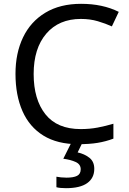

<svg xmlns="http://www.w3.org/2000/svg" viewBox="-20 -744 672 1004"><path d="M403 -645Q288 -645 222 -568Q156 -491 156 -357Q156 -224 217.5 -146.5Q279 -69 402 -69Q449 -69 491 -77Q533 -85 573 -97V-19Q533 -4 490.5 3Q448 10 389 10Q280 10 207 -35Q134 -80 97.5 -163Q61 -246 61 -358Q61 -466 100.5 -548.5Q140 -631 217 -677.5Q294 -724 404 -724Q517 -724 601 -682L565 -606Q532 -621 491.5 -633Q451 -645 403 -645ZM473 139Q473 187 436 213.5Q399 240 325 240Q293 240 275 235V180Q284 182 299 183.5Q314 185 328 185Q364 185 383 175.5Q402 166 402 141Q402 115 375.5 103Q349 91 311 86L354 0H412L386 53Q422 61 447.5 81Q473 101 473 139Z"/></svg>

Font: Noto Sans Syloti Nagri
Style: Regular
Weight: 400
Designer: Monotype Design Team
Foundry: Monotype Imaging Inc.
Version: Version 2.003; ttfautohint (v1.8.4.7-5d5b)